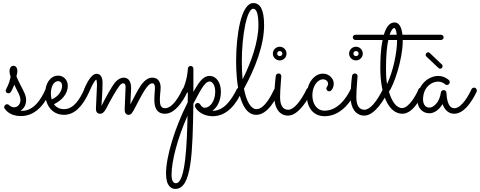

<svg xmlns="http://www.w3.org/2000/svg" viewBox="-20 -732 3122 1249"><path d="M73 -181C89 -143 113 -113 113 -80C113 -63 102 -34 71 -34C55 -34 41 -46 39 -48C36 -52 31 -54 26 -54C16 -54 7 -45 7 -35C7 -32 8 -29 10 -26C34 9 73 23 117 23C226 23 285 -83 306 -136C307 -139 308 -141 308 -144C308 -152 301 -162 290 -162C284 -162 279 -158 276 -151C248 -86 199 -11 124 -11C121 -11 118 -11 114 -12C140 -29 150 -55 150 -82C150 -124 117 -162 87 -235C91 -251 93 -260 93 -271C93 -289 83 -304 68 -304C52 -304 42 -290 42 -268C42 -257 44 -248 49 -233C44 -207 37 -184 20 -152C18 -147 17 -146 17 -142C17 -133 24 -125 35 -125C45 -125 50 -132 56 -143C63 -157 69 -170 73 -181Z M331 -54C382 -79 421 -121 421 -174C421 -215 390 -240 359 -240C308 -240 274 -190 274 -125C274 -58 311 15 398 15C464 14 517 -38 561 -136C562 -138 563 -141 563 -144C563 -152 555 -162 545 -162C538 -162 531 -158 528 -151C501 -90 461 -22 397 -22C366 -22 345 -35 331 -54ZM316 -85C313 -97 311 -111 311 -123C311 -161 325 -204 359 -204C372 -204 384 -193 384 -174C384 -139 358 -103 316 -85Z M640 -43C643 -92 647 -138 647 -196C647 -222 638 -252 608 -252C583 -252 556 -220 527 -151C526 -148 526 -146 526 -144C526 -134 533 -125 544 -125C551 -125 558 -129 561 -136C585 -193 600 -212 606 -214C609 -211 611 -195 611 -179C608 -119 604 -28 604 -23C604 -5 613 8 632 8C644 8 658 0 672 -28C695 -74 737 -148 755 -171C766 -187 775 -190 782 -190C790 -190 797 -184 797 -167C797 -143 791 -46 791 -17C791 2 800 15 817 15C833 15 841 3 862 -38C902 -114 939 -190 970 -190C974 -190 988 -191 988 -159C988 -144 984 -115 984 -83C984 -36 997 8 1054 8C1134 8 1193 -120 1200 -136C1201 -139 1202 -141 1202 -143C1202 -152 1195 -162 1183 -162C1176 -162 1170 -158 1167 -151C1151 -116 1105 -28 1054 -28C1023 -28 1020 -56 1020 -84C1020 -117 1025 -140 1025 -162C1025 -191 1014 -227 970 -227C951 -227 926 -217 898 -179C879 -152 848 -92 828 -53C829 -89 833 -140 833 -160C833 -196 819 -227 785 -227C768 -227 747 -218 728 -195C705 -167 660 -83 640 -43Z M1417 -136C1417 -194 1388 -238 1343 -238C1296 -238 1269 -186 1238 -135V-285C1238 -295 1230 -303 1220 -303C1210 -303 1202 -294 1202 -285C1202 -284 1201 -223 1170 -151C1169 -148 1169 -146 1169 -144C1169 -135 1176 -125 1187 -125C1192 -125 1198 -128 1202 -132C1202 -111 1201 -89 1201 -66C1118 97 1060 286 1060 397C1060 484 1099 497 1121 497C1228 497 1233 258 1238 -58C1273 -121 1308 -202 1343 -202C1358 -202 1380 -184 1380 -136C1380 -72 1345 -31 1312 -31C1294 -31 1283 -52 1283 -52C1281 -55 1278 -58 1275 -60C1275 -60 1275 -60 1274 -60C1273 -61 1273 -61 1271 -61C1271 -61 1270 -62 1270 -62C1269 -62 1267 -62 1266 -62H1265C1260 -62 1257 -60 1254 -57C1253 -57 1252 -56 1252 -55C1249 -52 1248 -48 1248 -43C1248 -41 1249 -37 1251 -34C1251 -34 1251 -33 1252 -32C1255 -25 1262 -16 1271 -9C1296 13 1330 24 1364 24C1460 24 1520 -61 1553 -136C1554 -139 1555 -141 1555 -144C1555 -153 1547 -162 1537 -162C1530 -162 1523 -158 1520 -151C1488 -88 1440 -11 1363 -11H1361C1393 -33 1417 -77 1417 -136ZM1200 21C1196 196 1188 460 1124 460C1100 460 1096 427 1096 404C1096 315 1136 164 1200 21Z M1797 -135C1798 -138 1799 -141 1799 -143C1799 -153 1792 -162 1781 -162C1774 -162 1767 -158 1764 -152C1748 -117 1701 -22 1649 -22C1611 -22 1583 -73 1567 -155C1640 -288 1698 -438 1698 -568C1698 -673 1671 -712 1628 -712C1547 -712 1516 -499 1516 -334C1516 -221 1531 15 1647 15C1723 15 1775 -91 1797 -135ZM1553 -332C1553 -496 1585 -675 1627 -675C1648 -675 1661 -645 1661 -568C1661 -458 1612 -322 1558 -216C1555 -251 1553 -290 1553 -332Z M1844 -383C1844 -408 1824 -428 1800 -428C1775 -428 1755 -408 1755 -383C1755 -359 1775 -339 1800 -339C1824 -339 1844 -359 1844 -383ZM1765 -97C1765 -33 1796 20 1854 20C1923 20 1985 -89 2008 -135C2009 -138 2010 -141 2010 -144C2010 -152 2002 -162 1992 -162C1985 -162 1978 -158 1975 -152C1935 -71 1891 -18 1855 -18C1833 -18 1802 -30 1802 -99C1802 -149 1810 -229 1810 -236C1810 -246 1803 -254 1793 -254C1782 -254 1775 -247 1774 -237C1768 -191 1765 -144 1765 -97ZM1817 -383C1817 -374 1809 -367 1800 -367C1790 -367 1783 -374 1783 -383C1783 -393 1790 -400 1800 -400C1809 -400 1817 -393 1817 -383Z M2294 -135C2295 -138 2296 -141 2296 -143C2296 -153 2288 -162 2277 -162C2270 -162 2263 -158 2261 -152C2256 -141 2198 -12 2092 -12C2038 -12 2012 -60 2012 -113C2012 -169 2044 -216 2081 -216C2100 -216 2114 -203 2114 -189C2114 -169 2103 -167 2103 -156C2103 -146 2111 -138 2122 -138C2136 -138 2151 -161 2151 -189C2151 -219 2123 -253 2081 -253C2023 -253 1976 -190 1976 -112C1976 -32 2018 24 2092 24C2218 24 2283 -113 2294 -135Z M2340 -383C2340 -408 2320 -428 2296 -428C2271 -428 2251 -408 2251 -383C2251 -359 2271 -339 2296 -339C2320 -339 2340 -359 2340 -383ZM2261 -97C2261 -33 2292 20 2350 20C2419 20 2481 -89 2504 -135C2505 -138 2506 -141 2506 -144C2506 -152 2498 -162 2488 -162C2481 -162 2474 -158 2471 -152C2431 -71 2387 -18 2351 -18C2329 -18 2298 -30 2298 -99C2298 -149 2306 -229 2306 -236C2306 -246 2299 -254 2289 -254C2278 -254 2271 -247 2270 -237C2264 -191 2261 -144 2261 -97ZM2313 -383C2313 -374 2305 -367 2296 -367C2286 -367 2279 -374 2279 -383C2279 -393 2286 -400 2296 -400C2305 -400 2313 -393 2313 -383Z M2866 -489C2866 -499 2858 -506 2848 -506H2598C2593 -552 2578 -586 2546 -586C2512 -586 2491 -552 2477 -506H2293C2283 -506 2275 -499 2275 -489C2275 -479 2283 -472 2293 -472H2469C2455 -407 2454 -331 2454 -288C2454 -116 2508 8 2598 8C2675 8 2730 -122 2736 -137C2737 -139 2738 -141 2738 -144C2738 -153 2730 -162 2719 -162C2712 -162 2705 -158 2702 -150C2689 -118 2641 -29 2596 -29C2557 -29 2527 -76 2510 -136C2541 -174 2600 -346 2600 -466V-472H2848C2858 -472 2866 -479 2866 -489ZM2498 -185C2493 -210 2491 -241 2491 -288C2491 -373 2497 -432 2506 -472H2563C2563 -389 2538 -271 2498 -185ZM2544 -550C2552 -550 2558 -533 2561 -506H2514C2526 -539 2538 -550 2544 -550Z M3081 -136C3082 -139 3082 -141 3082 -143C3082 -152 3075 -162 3064 -162C3057 -162 3050 -158 3047 -151C3030 -113 2983 -28 2936 -28C2889 -28 2886 -104 2884 -129C2884 -138 2876 -146 2867 -146C2857 -146 2849 -140 2848 -130C2839 -63 2798 -32 2774 -32C2742 -32 2732 -61 2732 -85C2732 -165 2788 -201 2829 -201C2856 -201 2872 -187 2874 -185C2878 -181 2883 -179 2888 -179C2897 -179 2906 -188 2906 -198C2906 -203 2904 -207 2900 -211C2899 -212 2872 -238 2831 -238C2771 -238 2695 -185 2695 -83C2695 -32 2726 5 2774 5C2804 5 2837 -18 2859 -55C2871 -19 2897 8 2935 8C3015 8 3073 -120 3081 -136ZM2854 -313 2776 -387C2773 -390 2769 -392 2765 -392C2757 -392 2749 -384 2749 -375C2749 -371 2750 -367 2754 -364L2832 -290C2835 -287 2839 -285 2843 -285C2852 -285 2859 -293 2859 -301C2859 -306 2858 -310 2854 -313Z"/></svg>

Font: Sacramento
Style: Regular
Weight: 400
Designer: Astigmatic (AOETI)
Foundry: Astigmatic (AOETI)
Version: Version 1.000